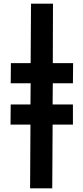

<svg xmlns="http://www.w3.org/2000/svg" viewBox="-20 -787 451 1040"><path d="M145 -112H37L38 -221H145L146 -336H38L39 -445H146L148 -767H267L266 -445H376L375 -336H266L265 -221H375V-112H265L263 233H143Z"/></svg>

Font: Noto Sans Display Ex Bold Cond
Style: Italic
Weight: 800
Width: 3
Italic angle: -12°
Designer: Monotype Design team
Foundry: Monotype Imaging Inc.
Version: Version 1.000